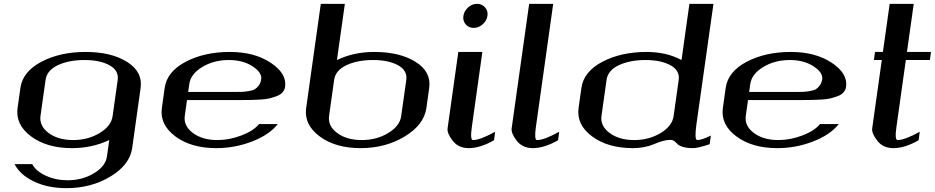

<svg xmlns="http://www.w3.org/2000/svg" viewBox="-20 -770 4859 998"><path d="M536.1 42 547.9 -42Q458 0 354.5 0Q223.6 0 141.6 -61Q59.6 -122.1 71.3 -208L85.9 -312.5Q97.7 -397.5 194.8 -448.7Q292 -500 424.8 -500Q558.6 -500 640.6 -448.2Q722.7 -396.5 710.9 -312.5L667 0Q654.3 86.9 554.2 147.5Q454.1 208 325.2 208Q228.5 208 156.2 173.3Q84 138.7 55.7 83H147.5Q166 119.1 217.8 143.1Q269.5 167 331.1 167Q408.2 167 468.8 130.4Q529.3 93.8 536.1 42ZM565.4 -167 591.8 -354.5Q598.6 -403.3 549.3 -430.7Q500 -458 418.9 -458Q337.9 -458 280.8 -431.2Q223.6 -404.3 216.8 -354.5L190.4 -167Q183.6 -115.2 232.9 -78.6Q282.2 -42 360.4 -42Q437.5 -42 498 -78.6Q558.6 -115.2 565.4 -167Z M1461.9 -318.4Q1459 -301.8 1448.2 -289.6Q1437.5 -277.3 1417.5 -270Q1397.5 -262.7 1379.4 -258.3Q1361.3 -253.9 1332 -252.4Q1302.7 -251 1286.1 -250.5Q1269.5 -250 1241.2 -250H952.1L940.4 -167Q933.6 -115.2 982.9 -78.6Q1032.2 -42 1110.4 -42Q1171.9 -42 1234.9 -65.9Q1297.9 -89.8 1326.2 -125H1423.8Q1379.9 -69.3 1290.5 -34.7Q1201.2 0 1104.5 0Q973.6 0 891.6 -61Q809.6 -122.1 821.3 -208L835.9 -312.5Q847.7 -397.5 944.8 -448.7Q1042 -500 1174.8 -500Q1302.7 -500 1387.2 -443.8Q1471.7 -387.7 1461.9 -318.4ZM1337.9 -359.4Q1341.8 -393.6 1292 -425.8Q1242.2 -458 1168.9 -458Q1090.8 -458 1030.8 -421.4Q970.7 -384.8 963.9 -333L958 -292H1190.4Q1220.7 -292 1235.8 -292.5Q1251 -293 1272.5 -296.4Q1293.9 -299.8 1305.2 -306.6Q1316.4 -313.5 1325.7 -326.7Q1335 -339.8 1337.9 -359.4Z M1772.5 -750 1731.4 -458Q1819.3 -500 1924.8 -500Q2058.6 -500 2140.6 -448.2Q2222.7 -396.5 2210.9 -312.5L2196.3 -208Q2183.6 -121.1 2083.5 -60.5Q1983.4 0 1854.5 0Q1723.6 0 1641.6 -61Q1559.6 -122.1 1571.3 -208L1647.5 -750ZM1716.8 -354.5 1690.4 -167Q1683.6 -115.2 1732.9 -78.6Q1782.2 -42 1860.4 -42Q1937.5 -42 1998 -78.6Q2058.6 -115.2 2065.4 -167L2091.8 -354.5Q2098.6 -403.3 2049.3 -430.7Q2000 -458 1918.9 -458Q1837.9 -458 1780.8 -431.2Q1723.6 -404.3 1716.8 -354.5Z M2460 -750Q2485.4 -750 2501.5 -731.4Q2517.6 -712.9 2513.7 -687.5Q2509.8 -662.1 2488.8 -643.6Q2467.8 -625 2442.4 -625Q2416 -625 2400.4 -643.6Q2384.8 -662.1 2388.7 -687.5Q2392.6 -712.9 2413.1 -731.4Q2433.6 -750 2460 -750ZM2487.3 -500 2432.6 -110.4Q2422.9 -42 2438.5 -42Q2475.6 -42 2553.7 -85L2547.9 -41Q2475.6 0 2417 0Q2362.3 0 2332.5 -39.1Q2302.7 -78.1 2306.6 -103.5L2362.3 -500Z M2855.5 -750 2765.6 -110.4Q2755.9 -42 2771.5 -42Q2808.6 -42 2886.7 -85Q2886.7 -85 2880.9 -41Q2808.6 0 2750 0Q2695.3 0 2665.5 -39.1Q2635.7 -78.1 2639.6 -103.5L2730.5 -750Z M3463.9 -43Q3431.6 -43 3381.3 -21.5Q3331.1 0 3270.5 0Q3139.6 0 3057.6 -61Q2975.6 -122.1 2987.3 -208L3002 -312.5Q3013.7 -397.5 3110.8 -448.7Q3208 -500 3340.8 -500Q3444.3 -500 3522.5 -458L3563.5 -750H3688.5L3599.6 -121.1Q3588.9 -42 3604.5 -42Q3627.9 -42 3674.8 -65.4L3668.9 -20.5Q3607.4 0 3583 0Q3549.8 0 3528.8 -6.8Q3507.8 -13.7 3501 -21.5Q3494.1 -29.3 3485.4 -36.1Q3476.6 -43 3463.9 -43ZM3481.4 -167 3507.8 -354.5Q3514.6 -403.3 3465.3 -430.7Q3416 -458 3335 -458Q3253.9 -458 3196.8 -431.2Q3139.6 -404.3 3132.8 -354.5L3106.4 -167Q3099.6 -115.2 3148.9 -78.6Q3198.2 -42 3276.4 -42Q3353.5 -42 3414.1 -78.6Q3474.6 -115.2 3481.4 -167Z M4377.9 -318.4Q4375 -301.8 4364.3 -289.6Q4353.5 -277.3 4333.5 -270Q4313.5 -262.7 4295.4 -258.3Q4277.3 -253.9 4248 -252.4Q4218.8 -251 4202.1 -250.5Q4185.5 -250 4157.2 -250H3868.2L3856.4 -167Q3849.6 -115.2 3898.9 -78.6Q3948.2 -42 4026.4 -42Q4087.9 -42 4150.9 -65.9Q4213.9 -89.8 4242.2 -125H4339.8Q4295.9 -69.3 4206.5 -34.7Q4117.2 0 4020.5 0Q3889.6 0 3807.6 -61Q3725.6 -122.1 3737.3 -208L3752 -312.5Q3763.7 -397.5 3860.8 -448.7Q3958 -500 4090.8 -500Q4218.8 -500 4303.2 -443.8Q4387.7 -387.7 4377.9 -318.4ZM4253.9 -359.4Q4257.8 -393.6 4208 -425.8Q4158.2 -458 4085 -458Q4006.8 -458 3946.8 -421.4Q3886.7 -384.8 3879.9 -333L3874 -292H4106.4Q4136.7 -292 4151.9 -292.5Q4167 -293 4188.5 -296.4Q4210 -299.8 4221.2 -306.6Q4232.4 -313.5 4241.7 -326.7Q4251 -339.8 4253.9 -359.4Z M4729.5 -750 4694.3 -500H4819.3L4813.5 -458H4688.5L4639.6 -110.4Q4629.9 -42 4645.5 -42Q4682.6 -42 4760.7 -85Q4760.7 -85 4754.9 -41Q4683.6 0 4624 0Q4569.3 0 4539.6 -39.1Q4509.8 -78.1 4513.7 -103.5L4563.5 -458H4522.5L4528.3 -500H4569.3L4604.5 -750Z"/></svg>

Font: okolaks
Style: BoldItalic
Weight: 600
Width: 8
Italic angle: -8°
Version: Version 000.6.0